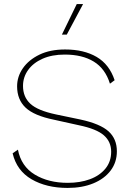

<svg xmlns="http://www.w3.org/2000/svg" viewBox="-20 -913 643 943"><path d="M300 -670Q392 -670 454.5 -633.5Q517 -597 543 -519L520 -502Q497 -576 440.5 -610.5Q384 -645 298 -645Q235 -645 189 -624.5Q143 -604 118 -569Q93 -534 93 -491Q93 -437 129 -403.5Q165 -370 255 -351L375 -326Q472 -305 513 -268Q554 -231 554 -170Q554 -116 523.5 -75.5Q493 -35 438.5 -12.5Q384 10 312 10Q208 10 135 -32.5Q62 -75 42 -160L68 -178Q84 -96 151 -55.5Q218 -15 313 -15Q373 -15 421 -32.5Q469 -50 497.5 -84.5Q526 -119 526 -168Q526 -217 490 -248.5Q454 -280 367 -298L245 -325Q147 -345 105.5 -384.5Q64 -424 64 -489Q64 -537 92.5 -578Q121 -619 173.5 -644.5Q226 -670 300 -670ZM357 -893H388L308 -743H284Z"/></svg>

Font: Work Sans ExtraLight
Style: Regular
Weight: 200
Designer: Wei Huang
Foundry: Wei Huang
Version: Version 2.010; ttfautohint (v1.8.3)